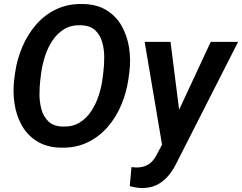

<svg xmlns="http://www.w3.org/2000/svg" viewBox="-20 -741 1230 976"><path d="M637.7 -375 632.8 -338.9Q623 -271 596.7 -208Q570.3 -145 527.3 -95.5Q484.4 -45.9 425.3 -17.3Q366.2 11.2 291 9.8Q219.2 8.3 169.9 -21.7Q120.6 -51.8 92 -101.6Q63.5 -151.4 54 -212.6Q44.4 -273.9 52.2 -336.9L57.1 -373.5Q66.9 -440.9 93.8 -503.7Q120.6 -566.4 163.6 -616Q206.5 -665.5 265.9 -693.8Q325.2 -722.2 399.4 -720.7Q471.2 -719.7 520.5 -689.7Q569.8 -659.7 598.1 -609.9Q626.5 -560.1 636 -499Q645.5 -438 637.7 -375ZM500.5 -336.9 505.4 -375Q509.8 -410.2 509.8 -450.4Q509.8 -490.7 499.5 -527.1Q489.3 -563.5 463.9 -587.2Q438.5 -610.8 392.1 -612.8Q343.3 -614.7 307.6 -593.5Q272 -572.3 247.8 -536.4Q223.6 -500.5 209.7 -458Q195.8 -415.5 189.9 -374.5L185.1 -336.4Q180.7 -302.2 180.7 -261.7Q180.7 -221.2 190.9 -184.3Q201.2 -147.5 226.6 -123.3Q252 -99.1 298.3 -97.7Q347.7 -95.7 383.3 -117.2Q418.9 -138.7 442.9 -174.6Q466.8 -210.4 481 -253.2Q495.1 -295.9 500.5 -336.9ZM835.4 -64.9 1051.3 -528.3H1190.4L880.9 80.6Q867.7 108.9 850.6 133.3Q833.5 157.7 811.8 176.3Q790 194.8 762.9 204.8Q735.8 214.8 702.1 214.8Q686 214.8 670.4 211.9Q654.8 209 639.6 205.6L648.4 108.4Q653.8 108.9 659.2 109.4Q664.6 109.9 669.4 110.4Q695.8 110.8 715.8 103.8Q735.8 96.7 750.7 81.8Q765.6 66.9 777.3 43.9ZM846.7 -528.3 897 -132.8 893.1 -1.5 807.1 14.2 715.3 -528.3Z"/></svg>

Font: Roboto SemiBold
Style: Italic
Weight: 600
Designer: Christian Robertson
Foundry: Google
Version: Version 3.009; 2024